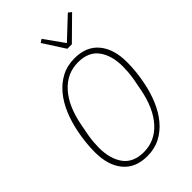

<svg xmlns="http://www.w3.org/2000/svg" viewBox="-274 -1033 1147 1147"><g transform="rotate(-45 299.5 -459.5)"><path d="M263 12Q163 12 110 -52Q57 -116 57 -227Q57 -266 61.5 -308.5Q66 -351 74 -389Q87 -455 111.5 -513Q136 -571 172.5 -615Q209 -659 257.5 -684.5Q306 -710 368 -710Q468 -710 521 -646Q574 -582 574 -471Q574 -432 569.5 -389.5Q565 -347 557 -309Q544 -243 519.5 -185Q495 -127 458.5 -83Q422 -39 373.5 -13.5Q325 12 263 12ZM265 -20Q359 -20 424.5 -92.5Q490 -165 515 -296L529 -369Q534 -398 536 -424Q538 -450 538 -470Q538 -564 496 -621Q454 -678 366 -678Q272 -678 206.5 -605.5Q141 -533 116 -402L102 -329Q97 -300 95 -274Q93 -248 93 -228Q93 -134 135 -77Q177 -20 265 -20ZM378 -780 290 -917 311 -931 400 -806 533 -931 553 -915 416 -780Z"/></g></svg>

Font: IBM Plex Sans Condensed ExtraLight
Style: Italic
Weight: 200
Width: 3
Italic angle: -11°
Designer: Mike Abbink, Paul van der Laan, Pieter van Rosmalen
Foundry: Bold Monday
Version: Version 1.3